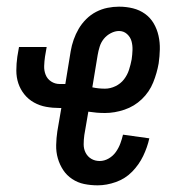

<svg xmlns="http://www.w3.org/2000/svg" viewBox="-20 -548 540 576"><path d="M273 8Q252 8 232.5 4Q213 0 196.5 -11Q180 -22 169.5 -38Q159 -54 153.5 -73Q148 -92 148.5 -113Q149 -134 152 -154L164 -224H159Q138 -224 118.5 -227.5Q99 -231 82 -240.5Q65 -250 53 -265Q41 -280 35 -298Q29 -316 29 -336.5Q29 -357 32 -378L37 -407H120L115 -378Q113 -364 112.5 -350Q112 -336 117 -323.5Q122 -311 133.5 -303.5Q145 -296 159 -296H176L192 -394Q195 -412 201 -429Q207 -446 216 -461.5Q225 -477 238.5 -490.5Q252 -504 268.5 -512.5Q285 -521 302.5 -524.5Q320 -528 337 -528Q359 -528 379 -523Q399 -518 415 -506.5Q431 -495 441 -478Q451 -461 455.5 -441Q460 -421 459.5 -400Q459 -379 456 -358Q451 -329 439.5 -300.5Q428 -272 405.5 -250.5Q383 -229 353.5 -219Q324 -209 295 -209Q282 -209 270 -210Q258 -211 245 -213L233 -143Q231 -129 231 -115Q231 -101 237 -89.5Q243 -78 254 -71.5Q265 -65 279 -65Q293 -65 306 -72.5Q319 -80 327.5 -92Q336 -104 341 -117.5Q346 -131 349 -144L428 -133Q422 -106 409.5 -80Q397 -54 376.5 -33Q356 -12 328 -2Q300 8 273 8ZM295 -282Q311 -282 326.5 -289.5Q342 -297 352 -310Q362 -323 367 -338.5Q372 -354 375 -370Q377 -384 377.5 -398Q378 -412 374.5 -424.5Q371 -437 361 -446Q351 -455 337 -455Q325 -455 312.5 -448.5Q300 -442 291.5 -431.5Q283 -421 279 -408Q275 -395 273 -383L257 -286Q266 -284 275.5 -283Q285 -282 295 -282Z"/></svg>

Font: Iosevka Medium
Style: Italic
Weight: 500
Italic angle: -9°
Monospace: yes
Designer: Belleve Invis
Foundry: Belleve Invis
Version: Version 32.5.0; ttfautohint (v1.8.4)